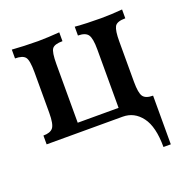

<svg xmlns="http://www.w3.org/2000/svg" viewBox="-121 -587 877 899"><g transform="rotate(-20 317.5 -137.5)"><path d="M31.7 -472.7Q87.9 -468.3 161.6 -467.8Q211.4 -468.3 268.1 -472.7V-428.7Q228.5 -428.7 216.6 -413.1Q204.6 -397.5 204.6 -336.9V-45.4H408.2V-336.9Q408.2 -391.6 395.3 -410.2Q382.3 -428.7 345.2 -428.7V-472.7Q401.4 -467.8 475.1 -467.8Q524.9 -467.8 581.1 -472.7V-428.7Q538.6 -428.7 528.1 -409.4Q517.6 -390.1 517.6 -336.9V-134.8Q517.6 -79.6 530.3 -61.8Q543 -43.9 579.6 -43.9V0H33.2V-43.9Q67.9 -43.9 81.5 -61Q95.2 -78.1 95.2 -134.8V-336.9Q95.2 -396.5 82.3 -412.6Q69.3 -428.7 31.7 -428.7ZM579.6 198.7H543Q543 97.2 506.3 48.6Q469.7 0 412.1 0H343.3Q372.1 -39.1 579.6 -43.9Z"/></g></svg>

Font: Kelvinch
Style: Bold
Weight: 700
Designer: Paul James Miller
Foundry: High-Logic / Made with FontCreator
Version: Version 3.501;March 28, 2021;FontCreator 13.0.0.2683 64-bit